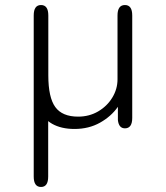

<svg xmlns="http://www.w3.org/2000/svg" viewBox="-20 -501 659 763"><path d="M143 242Q114 242 114 200.5V-216.5L171.5 -139V200.5Q171.5 242 143 242ZM143 -481Q172 -481 172 -439.5V-201.5Q172 -113.5 199.8 -75.5Q227.5 -37.5 290.5 -37.5Q334.5 -37.5 370 -58.2Q405.5 -79 426.2 -113Q447 -147 447 -186V-439.5Q447 -481 476.5 -481Q505.5 -481 505.5 -439.5V-32.5Q505.5 9 476.5 9Q452 9 448.5 -24V-76.5Q422 -38.5 377.5 -13.5Q333 11.5 276 11.5Q223.5 11.5 187.2 -9Q151 -29.5 132.5 -74.5Q114 -119.5 114 -193V-439.5Q114 -481 143 -481Z"/></svg>

Font: Sono Monospace Light
Style: Regular
Weight: 300
Version: Version 2.112